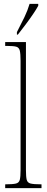

<svg xmlns="http://www.w3.org/2000/svg" viewBox="-20 -979 243 999"><path d="M7 0V-20H10Q47 -20 63 -24Q79 -28 83 -43.5Q87 -59 87 -94V-662Q87 -699 83 -715.5Q79 -732 64.5 -736Q50 -740 20 -740H7V-760H115V-94Q115 -59 119 -43.5Q123 -28 139.5 -24Q156 -20 192 -20H196V0ZM68 -812Q91 -856 107.5 -890.5Q124 -925 134 -959H179V-949Q170 -932 152 -905.5Q134 -879 113 -851Q92 -823 73 -799H68Z"/></svg>

Font: Noto Serif Khmer ExtraCondensed Thin
Style: Regular
Weight: 100
Width: 2
Designer: Danh Hong and the Monotype Design Team
Foundry: Monotype Imaging Inc.
Version: Version 2.004; ttfautohint (v1.8.4.7-5d5b)